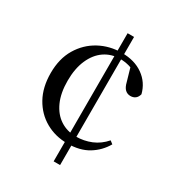

<svg xmlns="http://www.w3.org/2000/svg" viewBox="-184 -840 928 1007"><g transform="rotate(30 280.5 -336.0)"><path d="M332 52H293V-724H332ZM327 -588Q274 -588 233 -560Q192 -532 168.5 -478.5Q145 -425 145 -351Q145 -277 168.5 -225Q192 -173 233.5 -146Q275 -119 328 -119Q377 -119 420.5 -137Q464 -155 497 -193L515 -179Q485 -127 434 -96Q383 -65 308 -65Q235 -65 176 -98.5Q117 -132 82.5 -194Q48 -256 48 -342Q48 -429 85 -491Q122 -553 183.5 -586.5Q245 -620 319 -620Q396 -620 448 -583Q500 -546 516 -483Q511 -464 499 -455Q487 -446 470 -446Q451 -446 437.5 -458.5Q424 -471 417 -500L391 -590L441 -553Q409 -573 382.5 -580.5Q356 -588 327 -588Z"/></g></svg>

Font: Noto Serif SC ExtraLight Medium
Style: Regular
Weight: 500
Version: Version 2.002-H1;hotconv 1.1.0;makeotfexe 2.6.0